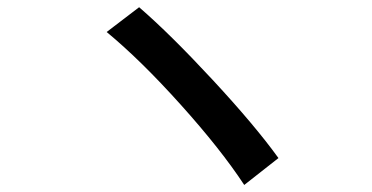

<svg xmlns="http://www.w3.org/2000/svg" viewBox="-20 -612 1040 537"><path d="M278.3 -522.5 369.1 -591.8Q456.1 -516.6 574.7 -388.7Q693.4 -260.7 758.8 -169.9L663.1 -94.7Q597.7 -194.3 485.8 -318.8Q374 -443.4 278.3 -522.5Z"/></svg>

Font: Gen Shin Gothic Monospace Medium
Style: Regular
Weight: 500
Designer: [Source Han Sans]
Ryoko NISHIZUKA  (kana & ideographs); Paul D. Hunt (Latin, Greek & Cyrillic); Wenlong ZHANG  (bopomofo
Version: Version 1.002.20150607